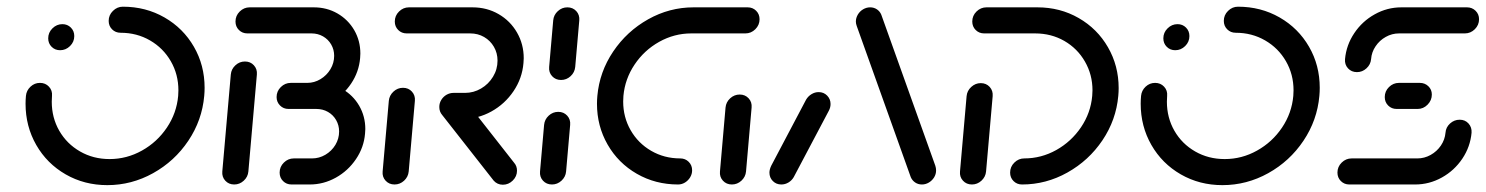

<svg xmlns="http://www.w3.org/2000/svg" viewBox="-20 -540 4349 562"><path d="M121.1 -427.8Q121.1 -444.8 133.5 -457Q145.9 -469.3 162.6 -469.3Q177.4 -469.3 187.4 -459.3Q197.4 -449.3 197.4 -434.4Q197.4 -417.4 185 -405.2Q172.6 -393 155.9 -393Q141.1 -393 131.1 -403Q121.1 -413 121.1 -427.8ZM298.1 -478.9Q298.1 -495.9 310.6 -508.1Q323 -520.4 339.6 -520.4Q406.7 -520.4 461.5 -488.9Q516.3 -457.4 547.6 -403.1Q578.9 -348.9 578.9 -283Q578.9 -271.5 577.8 -259.3Q571.5 -188.1 531.3 -128.1Q491.1 -68.1 428.1 -33.1Q365.2 1.9 294.1 1.9Q227 1.9 172.2 -29.6Q117.4 -61.1 86.1 -115.7Q54.8 -170.4 54.8 -236.3Q54.8 -247.8 55.9 -259.3Q57.4 -275.2 69.3 -286.3Q81.1 -297.4 97 -297.4Q113 -297.4 123.3 -286.3Q133.7 -275.2 132.2 -259.3Q131.5 -248.1 131.5 -242.2Q131.5 -195.6 153.5 -157.2Q175.6 -118.9 214.3 -96.7Q253 -74.4 300.7 -74.4Q351.1 -74.4 395.6 -99.3Q440 -124.1 468.5 -166.5Q497 -208.9 501.5 -259.3Q502.2 -270.4 502.2 -275.6Q502.2 -322.2 480 -360.7Q457.8 -399.3 419.1 -421.7Q380.4 -444.1 333 -444.1Q318.1 -444.1 308.1 -454.1Q298.1 -464.1 298.1 -478.9Z M665.6 0Q649.6 0 639.4 -11.1Q629.3 -22.2 630.7 -38.1L655.6 -321.9Q657 -337.8 669.1 -348.9Q681.1 -360 697 -360Q713 -360 723.1 -348.9Q733.3 -337.8 731.9 -321.9L707 -38.1Q705.6 -22.2 693.5 -11.1Q681.5 0 665.6 0ZM854.4 -297.4H912.6Q950.7 -297.4 982 -279.4Q1013.3 -261.5 1031.3 -230.6Q1049.3 -199.6 1049.3 -162.2Q1049.3 -157.8 1048.5 -148.9Q1045.2 -108.5 1022 -74.3Q998.9 -40 963 -20Q927 0 886.7 0H833.3Q818.5 0 808.5 -10Q798.5 -20 798.5 -34.8Q798.5 -51.9 810.9 -64.1Q823.3 -76.3 840 -76.3H893.3Q914.1 -76.3 932.4 -87Q950.7 -97.8 961.7 -115.9Q972.6 -134.1 972.6 -155.2Q972.6 -173.3 963.9 -188.5Q955.2 -203.7 940 -212.4Q924.8 -221.1 905.9 -221.1H848.1ZM789.6 -255.9Q789.6 -273 802 -285.2Q814.4 -297.4 831.1 -297.4H879.3Q900 -297.4 918.1 -308.3Q936.3 -319.3 947.2 -337.4Q958.1 -355.6 958.1 -376.7Q958.1 -394.8 949.4 -409.8Q940.7 -424.8 925.6 -433.5Q910.4 -442.2 891.9 -442.2H704.1Q689.3 -442.2 679.3 -452.2Q669.3 -462.2 669.3 -477Q669.3 -494.1 681.7 -506.3Q694.1 -518.5 710.7 -518.5H898.5Q936.7 -518.5 967.8 -500.6Q998.9 -482.6 1016.9 -451.7Q1034.8 -420.7 1034.8 -383.3Q1034.8 -378.9 1034.1 -370Q1030.7 -329.6 1007.8 -295.4Q984.8 -261.1 948.9 -241.1Q913 -221.1 872.6 -221.1H824.4Q809.6 -221.1 799.6 -231.3Q789.6 -241.5 789.6 -255.9Z M1134.8 0Q1118.9 0 1108.7 -11.1Q1098.5 -22.2 1100 -38.1L1118.1 -244.8Q1119.6 -260.7 1131.7 -271.9Q1143.7 -283 1159.6 -283Q1175.6 -283 1185.7 -271.9Q1195.9 -260.7 1194.4 -244.8L1176.3 -38.1Q1174.8 -22.2 1162.8 -11.1Q1150.7 0 1134.8 0ZM1493.3 -40.4Q1493.3 -23.7 1480.9 -11.5Q1468.5 0.7 1451.9 0.7Q1443.7 0.7 1436.9 -2.4Q1430 -5.6 1425.2 -11.1L1274.4 -203.3Q1265.9 -213 1265.9 -226.7Q1265.9 -243.3 1278.3 -255.6Q1290.7 -267.8 1307.4 -267.8Q1315.6 -267.8 1322.6 -264.6Q1329.6 -261.5 1334.1 -255.9L1484.8 -63.7Q1493.3 -54.1 1493.3 -40.4ZM1265.9 -227.4Q1265.9 -238.1 1271.7 -247.6Q1277.4 -257 1287 -262.6Q1296.7 -268.1 1307.4 -268.1H1341.1Q1366.3 -268.1 1388.1 -280.9Q1410 -293.7 1423.1 -315.4Q1436.3 -337 1436.3 -362.6Q1436.3 -384.8 1425.7 -403Q1415.2 -421.1 1397 -431.7Q1378.9 -442.2 1356.3 -442.2H1170.4Q1155.6 -442.2 1145.6 -452.2Q1135.6 -462.2 1135.6 -477Q1135.6 -494.1 1148 -506.3Q1160.4 -518.5 1177 -518.5H1363Q1405.2 -518.5 1439.4 -498.7Q1473.7 -478.9 1493.3 -444.8Q1513 -410.7 1513 -369.3Q1513 -364.8 1512.2 -355.2Q1508.5 -310.7 1483.1 -273.1Q1457.8 -235.6 1418.3 -213.7Q1378.9 -191.9 1334.4 -191.9H1301.1Q1286.3 -191.9 1276.1 -202Q1265.9 -212.2 1265.9 -227.4Z M1595.6 0Q1579.6 0 1569.4 -11.1Q1559.3 -22.2 1560.7 -38.1L1572.6 -174.4Q1574.1 -190.4 1586.1 -201.5Q1598.1 -212.6 1614.1 -212.6Q1630 -212.6 1640.2 -201.5Q1650.4 -190.4 1648.9 -174.4L1637 -38.1Q1635.6 -22.2 1623.5 -11.1Q1611.5 0 1595.6 0ZM1622.2 -305.9Q1606.3 -305.9 1596.1 -317Q1585.9 -328.1 1587.4 -344.1L1599.3 -480.4Q1600.7 -496.3 1612.8 -507.4Q1624.8 -518.5 1640.7 -518.5Q1656.7 -518.5 1666.9 -507.4Q1677 -496.3 1675.6 -480.4L1663.7 -344.1Q1662.2 -328.1 1650.2 -317Q1638.1 -305.9 1622.2 -305.9Z M2005.9 -41.5Q2005.9 -30.7 2000.2 -21.1Q1994.4 -11.5 1985 -5.7Q1975.6 0 1964.8 0Q1898.5 0 1844.1 -31.3Q1789.6 -62.6 1758.5 -116.9Q1727.4 -171.1 1727.4 -236.3Q1727.4 -247.8 1728.5 -259.3Q1734.8 -329.6 1774.8 -389.1Q1814.8 -448.5 1877.2 -483.5Q1939.6 -518.5 2010 -518.5H2168.5Q2183.3 -518.5 2193.3 -508.5Q2203.3 -498.5 2203.3 -483.7Q2203.3 -466.7 2190.9 -454.4Q2178.5 -442.2 2161.9 -442.2H2003.3Q1953.7 -442.2 1909.6 -417.6Q1865.6 -393 1837.4 -350.9Q1809.3 -308.9 1804.8 -259.3Q1804.1 -248.1 1804.1 -243Q1804.1 -197 1825.9 -158.9Q1847.8 -120.7 1886.1 -98.5Q1924.4 -76.3 1971.1 -76.3Q1985.9 -76.3 1995.9 -66.3Q2005.9 -56.3 2005.9 -41.5ZM2122.2 0Q2106.3 0 2096.1 -11.1Q2085.9 -22.2 2087.4 -38.1L2103.7 -225.2Q2105.2 -241.1 2117.2 -252.2Q2129.3 -263.3 2145.2 -263.3Q2161.1 -263.3 2171.3 -252.2Q2181.5 -241.1 2180 -225.2L2163.7 -38.1Q2162.2 -22.2 2150.2 -11.1Q2138.1 0 2122.2 0Z M2267 0Q2252.2 0 2242.2 -10Q2232.2 -20 2232.2 -34.8Q2232.2 -43.7 2237.4 -54.8L2339.6 -248.5Q2345.6 -258.5 2355.4 -264.4Q2365.2 -270.4 2376.3 -270.4Q2391.1 -270.4 2401.1 -260.2Q2411.1 -250 2411.1 -235.6Q2411.1 -225.2 2405.9 -215.6L2303.3 -21.5Q2297.8 -11.9 2288 -5.9Q2278.1 0 2267 0ZM2720 -41.1Q2720 -30.4 2714.3 -20.9Q2708.5 -11.5 2698.9 -5.7Q2689.3 0 2678.5 0Q2667.4 0 2658.7 -5.9Q2650 -11.9 2645.9 -21.5L2487.8 -463.7Q2485.2 -470.7 2485.2 -476.7Q2485.2 -487.4 2490.9 -497.2Q2496.7 -507 2506.5 -512.8Q2516.3 -518.5 2527 -518.5Q2538.1 -518.5 2546.9 -512.6Q2555.6 -506.7 2559.6 -497L2717.8 -54.8Q2720 -48.1 2720 -41.1Z M2850.7 -296.7Q2866.7 -296.7 2876.9 -285.6Q2887 -274.4 2885.6 -258.5L2866.3 -38.1Q2864.8 -22.2 2852.8 -11.1Q2840.7 0 2824.8 0Q2808.9 0 2798.7 -11.1Q2788.5 -22.2 2790 -38.1L2809.3 -258.5Q2810.7 -274.4 2823 -285.6Q2835.2 -296.7 2850.7 -296.7ZM2936.7 -34.8Q2936.7 -51.9 2949.1 -64.1Q2961.5 -76.3 2978.1 -76.3Q3027.8 -76.3 3071.9 -100.9Q3115.9 -125.6 3144.3 -167.6Q3172.6 -209.6 3177 -259.3Q3177.8 -270.4 3177.8 -275.6Q3177.8 -321.5 3155.7 -359.8Q3133.7 -398.1 3095.4 -420.2Q3057 -442.2 3010 -442.2H2860.7Q2845.9 -442.2 2835.9 -452.2Q2825.9 -462.2 2825.9 -477Q2825.9 -494.1 2838.3 -506.3Q2850.7 -518.5 2867.4 -518.5H3016.7Q3083 -518.5 3137.4 -487.2Q3191.9 -455.9 3223.1 -401.7Q3254.4 -347.4 3254.4 -282.2Q3254.4 -271.1 3253.3 -259.3Q3247 -188.9 3207 -129.4Q3167 -70 3104.4 -35Q3041.9 0 2971.5 0Q2956.7 0 2946.7 -10Q2936.7 -20 2936.7 -34.8Z M3385.2 -427.8Q3385.2 -444.8 3397.6 -457Q3410 -469.3 3426.7 -469.3Q3441.5 -469.3 3451.5 -459.3Q3461.5 -449.3 3461.5 -434.4Q3461.5 -417.4 3449.1 -405.2Q3436.7 -393 3420 -393Q3405.2 -393 3395.2 -403Q3385.2 -413 3385.2 -427.8ZM3562.2 -478.9Q3562.2 -495.9 3574.6 -508.1Q3587 -520.4 3603.7 -520.4Q3670.7 -520.4 3725.6 -488.9Q3780.4 -457.4 3811.7 -403.1Q3843 -348.9 3843 -283Q3843 -271.5 3841.9 -259.3Q3835.6 -188.1 3795.4 -128.1Q3755.2 -68.1 3692.2 -33.1Q3629.3 1.9 3558.1 1.9Q3491.1 1.9 3436.3 -29.6Q3381.5 -61.1 3350.2 -115.7Q3318.9 -170.4 3318.9 -236.3Q3318.9 -247.8 3320 -259.3Q3321.5 -275.2 3333.3 -286.3Q3345.2 -297.4 3361.1 -297.4Q3377 -297.4 3387.4 -286.3Q3397.8 -275.2 3396.3 -259.3Q3395.6 -248.1 3395.6 -242.2Q3395.6 -195.6 3417.6 -157.2Q3439.6 -118.9 3478.3 -96.7Q3517 -74.4 3564.8 -74.4Q3615.2 -74.4 3659.6 -99.3Q3704.1 -124.1 3732.6 -166.5Q3761.1 -208.9 3765.6 -259.3Q3766.3 -270.4 3766.3 -275.6Q3766.3 -322.2 3744.1 -360.7Q3721.9 -399.3 3683.1 -421.7Q3644.4 -444.1 3597 -444.1Q3582.2 -444.1 3572.2 -454.1Q3562.2 -464.1 3562.2 -478.9Z M4252.6 -189.6Q4268.5 -189.6 4278.5 -178.5Q4288.5 -167.4 4287.4 -151.5Q4283.7 -110.4 4260.4 -75.6Q4237 -40.7 4200.4 -20.4Q4163.7 0 4122.2 0H3929.6Q3914.8 0 3904.8 -10Q3894.8 -20 3894.8 -34.8Q3894.8 -51.9 3907.2 -64.1Q3919.6 -76.3 3936.3 -76.3H4128.9Q4149.3 -76.3 4167.6 -86.5Q4185.9 -96.7 4197.6 -113.9Q4209.3 -131.1 4211.1 -151.5Q4212.2 -167.4 4224.4 -178.5Q4236.7 -189.6 4252.6 -189.6ZM4171.1 -263.3Q4171.1 -246.3 4158.7 -233.7Q4146.3 -221.1 4129.6 -221.1H4068.1Q4053.3 -221.1 4043.3 -231.1Q4033.3 -241.1 4033.3 -255.9Q4033.3 -273 4045.7 -285.2Q4058.1 -297.4 4074.8 -297.4H4135.9Q4150.7 -297.4 4160.9 -287.6Q4171.1 -277.8 4171.1 -263.3ZM3951.9 -328.9Q3935.9 -328.9 3925.7 -340Q3915.6 -351.1 3917 -367Q3920.7 -408.1 3944.1 -443Q3967.4 -477.8 4003.9 -498.1Q4040.4 -518.5 4081.9 -518.5H4274.1Q4288.9 -518.5 4299.1 -508.5Q4309.3 -498.5 4309.3 -483.7Q4309.3 -466.7 4296.9 -454.4Q4284.4 -442.2 4267.8 -442.2H4075.2Q4054.4 -442.2 4036.3 -432Q4018.1 -421.9 4006.5 -404.6Q3994.8 -387.4 3993.3 -367Q3991.9 -351.1 3979.8 -340Q3967.8 -328.9 3951.9 -328.9Z"/></svg>

Font: 26F Galaxy Sans
Style: Bold Italic
Weight: 700
Italic angle: -5°
Designer: C₂₉H₂₅N₃O₅
Version: Version 1.200